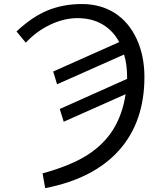

<svg xmlns="http://www.w3.org/2000/svg" viewBox="-20 -745 796 971"><path d="M208.5 206.5 195.3 131.8Q338.9 92.3 422.1 38.8Q505.4 -14.6 552.5 -90.3Q599.6 -166 615.2 -268.6L302.2 -129.4L282.2 -193.8L623 -346.2Q623 -420.9 607.4 -469.2L268.6 -318.8L249 -383.3L583 -532.2Q551.8 -590.3 498 -621.8Q444.3 -653.3 372.1 -653.3Q303.7 -653.3 233.9 -620.1Q164.1 -586.9 110.4 -529.3L63.5 -585.9Q143.6 -661.1 222.2 -692.9Q300.8 -724.6 394 -724.6Q488.8 -724.6 560.1 -679.2Q631.3 -633.8 670.9 -548.6Q710.4 -463.4 710.4 -355.5Q710.4 -128.9 582.3 14.9Q454.1 158.7 208.5 206.5Z"/></svg>

Font: Liberation Sans
Style: Italic
Weight: 400
Italic angle: -12°
Designer: Steve Matteson
Foundry: Ascender Corporation
Version: Version 2.1.5